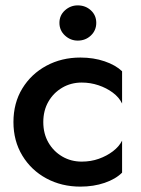

<svg xmlns="http://www.w3.org/2000/svg" viewBox="-20 -684 524 714"><path d="M141 -230Q141 -273 160 -306Q179 -339 211.5 -358Q244 -377 284 -377Q316 -377 346 -367Q376 -357 399.5 -339.5Q423 -322 434 -299V-419Q410 -442 369 -456Q328 -470 279 -470Q209 -470 152.5 -439.5Q96 -409 63 -355Q30 -301 30 -230Q30 -160 63 -105.5Q96 -51 152.5 -20.5Q209 10 279 10Q328 10 369 -4Q410 -18 434 -42V-161Q423 -139 400 -121.5Q377 -104 347.5 -93.5Q318 -83 284 -83Q244 -83 211.5 -102Q179 -121 160 -154Q141 -187 141 -230ZM201 -599Q201 -571 221.5 -552Q242 -533 269 -533Q298 -533 318 -552Q338 -571 338 -599Q338 -627 318 -645.5Q298 -664 269 -664Q242 -664 221.5 -645.5Q201 -627 201 -599Z"/></svg>

Font: Jost Medium
Style: Regular
Weight: 500
Version: Version 3.710